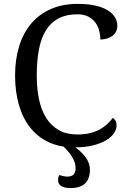

<svg xmlns="http://www.w3.org/2000/svg" viewBox="-20 -744 654 982"><path d="M377.9 -724.1Q429.2 -724.1 467 -715.6Q504.9 -707 530 -691.9Q555.2 -676.8 567.6 -656.2Q580.1 -635.7 580.1 -611.8Q580.1 -595.7 573.5 -582.8Q566.9 -569.8 555.2 -560.8Q543.5 -551.8 527.6 -546.9Q511.7 -542 493.2 -542Q493.2 -565.4 487.1 -588.4Q481 -611.3 467 -629.6Q453.1 -647.9 430.9 -659.4Q408.7 -670.9 376 -670.9Q319.3 -670.9 279.8 -650.1Q240.2 -629.4 215.3 -589.6Q190.4 -549.8 179.2 -491.5Q168 -433.1 168 -357.9Q168 -291 179.7 -235.4Q191.4 -179.7 216.8 -139.9Q242.2 -100.1 281.5 -78.1Q320.8 -56.2 376 -56.2Q412.6 -56.2 440.7 -63.2Q468.8 -70.3 490.2 -82Q511.7 -93.8 528.1 -109.1Q544.4 -124.5 557.1 -141.1Q565.4 -135.7 570.8 -126.5Q576.2 -117.2 576.2 -102.1Q576.2 -83 563.2 -63.2Q550.3 -43.5 523.9 -27.3Q497.6 -11.2 457 -0.7Q416.5 9.8 360.8 9.8Q286.1 9.8 229.5 -16.6Q172.9 -43 134.5 -91.3Q96.2 -139.6 76.7 -207.5Q57.1 -275.4 57.1 -357.9Q57.1 -439 77.6 -506.3Q98.1 -573.7 138.4 -622.1Q178.7 -670.4 238.8 -697.3Q298.8 -724.1 377.9 -724.1ZM298.8 0H351.6Q439.9 59.1 439.9 123Q439.9 217.8 341.8 217.8Q276.9 217.8 276.9 176.8Q276.9 162.6 283.7 150.9Q305.7 159.2 324.7 159.2Q366.7 159.2 366.7 116.2Q366.7 62 298.8 0Z"/></svg>

Font: Droid-TTFautohint Serif
Style: Regular
Weight: 400
Foundry: Ascender Corporation
Version: Version 1.00; ttfautohint (v1.00rc1.4-1a1c-dirty) -l 8 -r 50